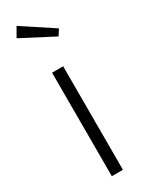

<svg xmlns="http://www.w3.org/2000/svg" viewBox="-207 -809 638 840"><g transform="rotate(-30 112.0 -389.0)"><path d="M51.8 -777.8 207 -675.8 188 -646 24.9 -731ZM140.1 -522.9V0H84V-522.9Z"/></g></svg>

Font: Fira Sans Compressed Light
Style: Regular
Weight: 300
Width: 1
Designer: Carrois Corporate & Edenspiekermann AG
Foundry: Carrois Corporate GbR & Edenspiekermann AG
Version: Version 4.203;PS 004.203;hotconv 1.0.88;makeotf.lib2.5.64775